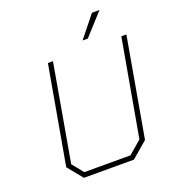

<svg xmlns="http://www.w3.org/2000/svg" viewBox="-163 -1056 1053 1177"><g transform="rotate(-20 363.0 -467.0)"><path d="M461 -794 573 -934H622L495 -794ZM507 0H181L101 -98L214 -737H247L136 -105L195 -32H496L581 -105L693 -737H726L612 -90Z"/></g></svg>

Font: Tomorrow ExtraLight
Style: Italic
Weight: 275
Italic angle: -10°
Designer: Tony de Marco, Monica Rizzolli
Foundry: Just in Type
Version: Version 2.002